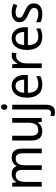

<svg xmlns="http://www.w3.org/2000/svg" viewBox="1214 -1992 1018 3486"><g transform="rotate(-90 1723.0 -249.0)"><path d="M607 -546Q688 -546 728 -499.5Q768 -453 768 -353V0H683V-345Q683 -473 589 -473Q522 -473 493.5 -427.5Q465 -382 465 -296V0H381V-346Q381 -411 357.5 -442Q334 -473 286 -473Q215 -473 189 -421.5Q163 -370 163 -279V0H78V-536H146L158 -463H163Q184 -505 222 -525.5Q260 -546 305 -546Q417 -546 449 -458H454Q478 -503 518 -524.5Q558 -546 607 -546Z M1323 -536V0H1254L1242 -71H1237Q1214 -30 1174 -10Q1134 10 1087 10Q999 10 957 -39Q915 -88 915 -186V-536H1001V-195Q1001 -63 1101 -63Q1178 -63 1208 -111.5Q1238 -160 1238 -255V-536Z M1472 -681Q1472 -710 1486 -724Q1500 -738 1523 -738Q1544 -738 1558 -724Q1572 -710 1572 -681Q1572 -653 1558 -639Q1544 -625 1523 -625Q1501 -625 1486.5 -639Q1472 -653 1472 -681ZM1428 240Q1407 240 1390.5 237Q1374 234 1361 229V158Q1374 162 1387.5 164.5Q1401 167 1416 167Q1445 167 1462 148.5Q1479 130 1479 83V-536H1564V81Q1564 158 1531 199Q1498 240 1428 240Z M1906 -546Q1969 -546 2014 -515.5Q2059 -485 2082.5 -430.5Q2106 -376 2106 -306V-252H1780Q1784 -63 1932 -63Q1975 -63 2010 -72Q2045 -81 2083 -100V-25Q2046 -7 2009.5 1.5Q1973 10 1926 10Q1815 10 1754 -63Q1693 -136 1693 -264Q1693 -398 1750 -472Q1807 -546 1906 -546ZM1905 -476Q1850 -476 1818.5 -436Q1787 -396 1781 -320H2019Q2019 -387 1991.5 -431.5Q1964 -476 1905 -476Z M2455 -546Q2469 -546 2484 -544.5Q2499 -543 2512 -540L2501 -458Q2477 -465 2449 -465Q2413 -465 2382.5 -442Q2352 -419 2333.5 -378Q2315 -337 2315 -284V0H2230V-536H2298L2309 -441H2313Q2336 -486 2371.5 -516Q2407 -546 2455 -546Z M2772 -546Q2835 -546 2880 -515.5Q2925 -485 2948.5 -430.5Q2972 -376 2972 -306V-252H2646Q2650 -63 2798 -63Q2841 -63 2876 -72Q2911 -81 2949 -100V-25Q2912 -7 2875.5 1.5Q2839 10 2792 10Q2681 10 2620 -63Q2559 -136 2559 -264Q2559 -398 2616 -472Q2673 -546 2772 -546ZM2771 -476Q2716 -476 2684.5 -436Q2653 -396 2647 -320H2885Q2885 -387 2857.5 -431.5Q2830 -476 2771 -476Z M3405 -147Q3405 -70 3354 -30Q3303 10 3214 10Q3165 10 3128 1.5Q3091 -7 3063 -23V-104Q3091 -87 3131.5 -74.5Q3172 -62 3214 -62Q3270 -62 3296 -83Q3322 -104 3322 -140Q3322 -171 3298.5 -193Q3275 -215 3209 -243Q3163 -263 3130.5 -284Q3098 -305 3080 -333.5Q3062 -362 3062 -405Q3062 -471 3112.5 -508.5Q3163 -546 3245 -546Q3288 -546 3326 -537Q3364 -528 3398 -511L3368 -443Q3339 -457 3307 -466Q3275 -475 3241 -475Q3195 -475 3169.5 -457Q3144 -439 3144 -409Q3144 -375 3170.5 -355.5Q3197 -336 3263 -307Q3307 -287 3339 -266.5Q3371 -246 3388 -217.5Q3405 -189 3405 -147Z"/></g></svg>

Font: Noto Sans Ethiopic SemCond
Style: Regular
Weight: 400
Width: 4
Designer: Monotype Design Team
Foundry: Monotype Imaging Inc.
Version: Version 2.102; ttfautohint (v1.8.4.7-5d5b)